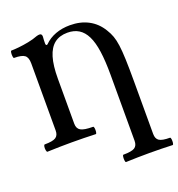

<svg xmlns="http://www.w3.org/2000/svg" viewBox="-157 -804 1070 1155"><g transform="rotate(-20 378.5 -226.5)"><path d="M452 223Q448 223 446.5 211.1Q445 199.3 446.5 187.6Q448 176 452 176Q505 176 524.5 163.7Q544 151.4 544 120V-302Q544 -390 535.2 -452Q526.5 -514 507.2 -553Q488 -592 457.9 -610.5Q427.8 -629 386 -629Q335.1 -629 302.6 -603.5Q270 -578 254 -525Q238 -472 238 -389V-100Q238 -69 259.5 -56.5Q281 -44 338 -44Q343 -44 344.5 -32.5Q346 -21 344.5 -9Q343 3 338 3Q261.6 0 184 0Q107.1 0 29 3Q24.5 3 22.2 -9Q20 -21 21.8 -32.5Q23.6 -44 29 -44Q80 -44 99.5 -56.5Q119 -69 119 -100V-530Q119 -568 100.5 -582Q82 -596 33 -596Q29 -596 27.5 -608.1Q26 -620.1 27.5 -631.6Q29 -643 33 -643Q51 -643 81 -646Q111 -649 144.5 -655.5Q178 -662 206 -673Q212 -675 216.5 -675.5Q221 -676 225 -676Q240 -676 240 -657.3Q239 -647 238.5 -636.7Q238 -626.4 238 -615Q238 -602 244.8 -602Q247 -602 248.6 -603Q250.2 -604 251 -605Q281 -635 323 -650.5Q365 -666 415.3 -666Q482 -666 533 -639Q584 -612 615.7 -559.3Q631 -535 640 -510Q649 -485 654 -449Q659 -413 661 -357.5Q663 -302 663 -218V119.8Q663 151 681.8 163.5Q700.6 176 750 176Q755 176 756.5 187.6Q758 199.3 756.5 211.1Q755 223 750 223Q676.6 220 602 220Q527 220 452 223Z"/></g></svg>

Font: Junicode VF
Style: Regular
Weight: 400
Designer: Peter S. Baker
Version: Version 2.213